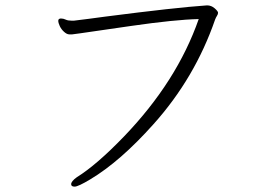

<svg xmlns="http://www.w3.org/2000/svg" viewBox="-20 -676 1040 715"><path d="M255 -599Q306 -605 371 -614Q634 -648 751 -656Q767 -656 779.5 -645Q792 -634 792 -628.5Q792 -623 788 -617Q784 -611 781 -603Q706 -386 552 -214Q428 -75 316 -8Q271 19 258 19Q245 19 245 10Q245 -1 266 -16Q340 -62 442 -168Q639 -373 720 -605Q632 -603 469 -579.5Q306 -556 279 -552Q252 -548 249 -548Q249 -548 238 -548Q229 -548 218.5 -557.5Q208 -567 202.5 -579Q197 -591 197 -598.5Q197 -606 205 -607H208Q216 -607 224.5 -603Q233 -599 247 -599Z"/></svg>

Font: ToneOZ-Pinyin-WenKai-Light
Style: Light
Weight: 300
Designer: Fontworks Inc.
Foundry: ToneOZ
Version: Version 0.240331